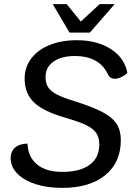

<svg xmlns="http://www.w3.org/2000/svg" viewBox="-20 -906 682 936"><path d="M32 -135Q32 -168 53.5 -186.5Q75 -205 114 -206Q117 -140 161 -104Q205 -68 284 -68Q370 -68 417 -102.5Q464 -137 464 -201Q464 -235 450 -256.5Q436 -278 402 -295Q368 -312 302 -331Q193 -362 146.5 -406Q100 -450 100 -523Q100 -578 132 -620.5Q164 -663 221.5 -686.5Q279 -710 354 -710Q454 -710 521 -666.5Q588 -623 601 -550Q588 -538 571 -530Q554 -522 541 -522Q527 -522 518.5 -528Q510 -534 502 -551Q482 -591 442 -612Q402 -633 346 -633Q279 -633 240.5 -605.5Q202 -578 202 -531Q202 -501 214 -481.5Q226 -462 256 -446Q286 -430 343 -413Q431 -385 479.5 -359.5Q528 -334 548.5 -302Q569 -270 569 -223Q569 -114 493 -52Q417 10 283 10Q210 10 153 -8.5Q96 -27 64 -60Q32 -93 32 -135ZM237 -886H305L374 -801L466 -886H539L418 -747H319Z"/></svg>

Font: Krub Medium
Style: Italic
Weight: 500
Italic angle: -8°
Designer: Ekaluck Peanpanawate
Foundry: Cadson Demak Co.,Ltd.
Version: Version 1.000; ttfautohint (v1.6)